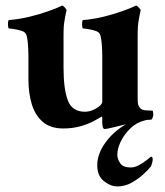

<svg xmlns="http://www.w3.org/2000/svg" viewBox="-20 -456 592 689"><path d="M207 5Q160 5 132.5 -19.5Q105 -44 93.5 -84Q82 -124 82 -170V-254Q82 -259 81.5 -275.5Q81 -292 79 -309.5Q77 -327 73 -334Q69 -342 55.5 -346Q42 -350 28.5 -352Q15 -354 11 -354Q10 -355 9 -362.5Q8 -370 9 -377Q10 -384 12 -384Q49 -387 86 -396Q123 -405 154 -416Q185 -427 203 -436Q208 -435 213.5 -428Q219 -421 219 -419Q217 -413 213.5 -393.5Q210 -374 209 -363Q208 -347 208 -327Q208 -307 208 -302V-214Q208 -136 223.5 -95.5Q239 -55 285 -55Q305 -55 326 -67.5Q347 -80 347 -91V-254Q347 -259 346.5 -275.5Q346 -292 344 -309.5Q342 -327 338 -334Q334 -342 320.5 -346Q307 -350 294 -352Q281 -354 277 -354Q276 -355 275 -362.5Q274 -370 275 -377Q276 -384 278 -384Q315 -387 351.5 -396Q388 -405 419 -416Q450 -427 468 -436Q473 -435 479 -428Q485 -421 485 -419Q483 -413 479.5 -393.5Q476 -374 475 -363Q474 -347 474 -327Q474 -307 474 -302V-105Q474 -94 475 -85Q476 -76 483 -68Q489 -61 503 -60Q517 -59 525 -59Q526 -59 527 -59Q530 -56 530 -46Q530 -36 524 -27Q519 -26 512.5 -26Q506 -26 500 -24Q470 -17 447.5 5Q425 27 413 52.5Q401 78 401 99Q401 115 411.5 130Q422 145 449 145Q463 145 478 137Q493 129 505 119.5Q517 110 522 106Q528 106 528 117Q528 121 525.5 130Q523 139 521 142Q514 151 496 168Q478 185 453.5 199Q429 213 401 213Q377 213 353 194Q329 175 329 137Q329 96 358.5 55.5Q388 15 432 -10Q404 -3 382.5 2Q361 7 356 7Q347 7 347 -17V-32Q347 -34 346.5 -36.5Q346 -39 344 -37Q336 -32 316.5 -21.5Q297 -11 269 -3Q241 5 207 5Z"/></svg>

Font: Amiri
Style: Bold
Weight: 700
Designer: Khaled Hosny
Version: Version 0.113